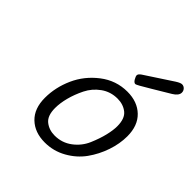

<svg xmlns="http://www.w3.org/2000/svg" viewBox="-186 -815 955 955"><g transform="rotate(45 291.0 -338.0)"><path d="M118.2 -151.9Q118.2 -225.1 149.7 -295.7Q181.2 -366.2 244.6 -415Q308.1 -463.9 387.2 -463.9Q458 -463.9 501 -422.4Q543.9 -380.9 543.9 -306.2Q543.9 -254.4 525.4 -199.7Q506.8 -145 473.9 -99.1Q440.9 -53.2 388.4 -23.7Q335.9 5.9 274.9 5.9Q204.1 5.9 161.1 -35.4Q118.2 -76.7 118.2 -151.9ZM189.9 -151.9Q189.9 -97.7 218 -75.4Q246.1 -53.2 285.2 -53.2Q336.9 -53.2 377 -83.5Q417 -113.8 436 -158.4Q455.1 -203.1 464.1 -241Q473.1 -278.8 473.1 -306.2Q473.1 -360.4 445.1 -382.6Q417 -404.8 377 -404.8Q328.1 -404.8 290 -377.4Q252 -350.1 231.4 -308.6Q210.9 -267.1 200.4 -226.6Q189.9 -186 189.9 -151.9ZM361.8 -554.2Q361.8 -563 376 -573.2Q382.8 -578.1 522 -668.9Q543 -682.1 553.2 -682.1Q565.4 -682.1 573.7 -673.1Q582 -664.1 582 -651.9Q582 -630.9 552.2 -612.8Q512.2 -588.9 460.9 -558.1Q395 -518.1 388.2 -518.1Q378.4 -518.1 370.1 -532.2Q361.8 -546.4 361.8 -554.2Z"/></g></svg>

Font: CMU Concrete
Style: Italic
Weight: 500
Italic angle: -14.04°
Version: Version 0.7.0